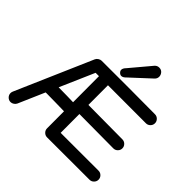

<svg xmlns="http://www.w3.org/2000/svg" viewBox="-231 -1211 1464 1464"><g transform="rotate(45 501.5 -479.0)"><path d="M341.8 -699.2Q485.8 -699.2 630.1 -699.5Q774.4 -699.7 917.5 -698.2Q937.5 -698.2 951.9 -683.8Q966.3 -669.4 966.3 -649.4Q966.3 -629.4 951.9 -615Q937.5 -600.6 917.5 -600.6H916.5L507.8 -601.1L508.3 -389.6L876.5 -387.2H877Q897 -387.2 911.4 -372.8Q925.8 -358.4 925.8 -338.4Q925.8 -318.4 911.4 -304Q897 -289.6 877 -289.6H876L508.8 -292L509.3 -89.4L916.5 -89.8H917.5Q937.5 -89.8 951.9 -75.4Q966.3 -61 966.3 -41Q966.3 -21 951.9 -6.6Q937.5 7.8 917.5 7.8H916.5L460.4 8.3Q440.4 8.3 426 -6.1Q411.6 -20.5 411.6 -40.5L411.1 -223.6Q387.7 -224.1 363.8 -224.6Q339.8 -225.1 308.8 -225.6Q277.8 -226.1 232.4 -226.6H210.4L118.2 -14.6Q112.8 -2.4 99.9 6.3Q86.9 15.1 73.2 15.1Q53.2 15.1 38.8 0.7Q24.4 -13.7 24.4 -33.7Q24.4 -43.5 28.8 -53.7L296.9 -669.9Q302.2 -682.1 315.4 -690.7Q328.6 -699.2 341.8 -699.2ZM374 -601.6 252.9 -324.2Q309.6 -323.7 344.5 -323Q379.4 -322.3 411.1 -321.3L410.2 -601.6ZM689.5 -973.1Q711.9 -973.1 725.1 -957.5Q738.3 -941.9 738.3 -923.3Q738.3 -904.3 724.6 -890.1L566.4 -743.7Q546.9 -722.7 529.3 -722.7Q517.1 -722.7 506.3 -733.4Q495.6 -744.1 495.6 -755.9Q495.6 -772.9 515.1 -792.5L653.8 -957.5Q668 -973.1 689.5 -973.1Z"/></g></svg>

Font: Manjari
Style: Bold
Weight: 700
Designer: Santhosh Thottingal <santhosh.thottingal@gmail.com>
Version: Version 2.000